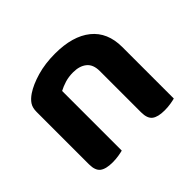

<svg xmlns="http://www.w3.org/2000/svg" viewBox="-121 -649 814 814"><g transform="rotate(-45 286.0 -242.5)"><path d="M511.3 -310.3V-214.9H371.9V-305.6Q371.9 -345.1 349 -363.5Q326.1 -381.9 288.2 -381.9Q261.4 -381.9 239.3 -375.2Q217.3 -368.5 199.2 -358.8V-214.9H59.8V-372.7Q59.8 -397.6 70.3 -413.4Q80.8 -429.2 101.1 -442.9Q132.4 -463.8 181.3 -478Q230.3 -492.2 289.6 -492.2Q395.1 -492.2 453.2 -445.4Q511.3 -398.6 511.3 -310.3ZM59.8 -262H199.2V-1.3Q190.3 1.3 173.3 4.1Q156.4 7 136.5 7Q97 7 78.4 -7.1Q59.8 -21.2 59.8 -58.1ZM371.9 -262H511.3V-1.3Q502.3 1.3 485.2 4.1Q468.1 7 448.6 7Q408.7 7 390.3 -7.1Q371.9 -21.2 371.9 -58.1Z"/></g></svg>

Font: Baloo Tamma 2
Style: Regular
Weight: 400
Designer: Divya Kowshik, Shuchita Grover and Ek Type
Foundry: Ek Type
Version: Version 1.700